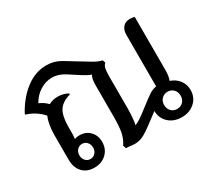

<svg xmlns="http://www.w3.org/2000/svg" viewBox="-113 -762 1071 970"><g transform="rotate(-30 422.0 -277.0)"><path d="M808 -90Q808 -47 778 -19.5Q748 8 702 8Q656 8 626.5 -19Q597 -46 596 -89L591 -85Q517 -28 488 -11Q459 6 428 6Q419 6 405 4Q389 2 378 2L372 -16Q391 -44 397.5 -77Q404 -110 404 -170V-350Q404 -388 415 -406Q396 -412 368 -430L306 -470Q269 -494 232 -494Q195 -494 161.5 -473Q128 -452 108 -416Q138 -403 156 -383Q178 -396 209 -396Q241 -396 268 -381V-375Q219 -361 199.5 -330Q180 -299 180 -235V-197Q180 -187 178 -167Q191 -172 206 -172Q243 -172 266.5 -148Q290 -124 290 -86Q290 -45 262.5 -18.5Q235 8 192 8Q149 8 123.5 -19Q98 -46 98 -92V-235Q98 -298 116 -339Q99 -359 74.5 -375Q50 -391 22 -399V-404Q60 -475 116.5 -518.5Q173 -562 238 -562Q283 -562 320 -540L440 -467Q463 -453 474.5 -448.5Q486 -444 498 -441L504 -425Q493 -415 489.5 -400Q486 -385 486 -354V-174Q486 -112 478 -74Q493 -80 511 -92Q529 -104 561 -129Q606 -164 625.5 -176.5Q645 -189 666 -192V-493Q666 -521 680.5 -537.5Q695 -554 721 -554Q735 -554 748 -550V-240Q748 -205 739 -182Q770 -172 789 -147.5Q808 -123 808 -90ZM750 -90Q750 -112 736.5 -126Q723 -140 702 -140Q681 -140 667.5 -126Q654 -112 654 -90Q654 -68 667.5 -54Q681 -40 702 -40Q723 -40 736.5 -54Q750 -68 750 -90ZM196 -128Q179 -128 167.5 -115.5Q156 -103 156 -84Q156 -65 167.5 -52.5Q179 -40 196 -40Q213 -40 224.5 -52.5Q236 -65 236 -84Q236 -103 224.5 -115.5Q213 -128 196 -128Z"/></g></svg>

Font: Thasadith
Style: Bold
Weight: 700
Designer: Cadson Demak Co.,Ltd.
Foundry: Cadson Demak Co.,Ltd.
Version: Version 1.000; ttfautohint (v1.6)